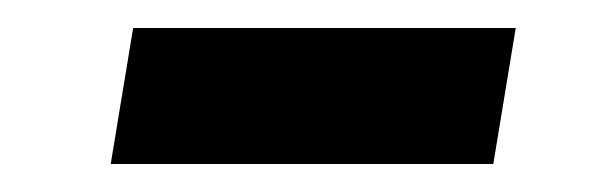

<svg xmlns="http://www.w3.org/2000/svg" viewBox="-20 -337 439 137"><path d="M59 -220 75 -317H348L332 -220Z"/></svg>

Font: Nunito Sans 10pt SemiCondensed
Style: Bold Italic
Weight: 700
Width: 4
Italic angle: -9°
Designer: Vernon Adams
Foundry: Vernon Adams
Version: Version 3.101;gftools[0.9.27]